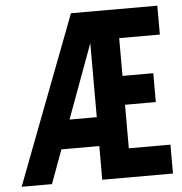

<svg xmlns="http://www.w3.org/2000/svg" viewBox="-51 -747 752 795"><g transform="rotate(-5 325.0 -349.0)"><path d="M7 0 273 -698H390L133 0ZM151 -140V-260H378V-140ZM342 0V-698H632V-578H463V-421H591V-301H463V-120H636V0Z"/></g></svg>

Font: Azeret Mono Thin SemiBold
Style: Regular
Weight: 600
Version: Version 1.002